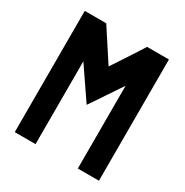

<svg xmlns="http://www.w3.org/2000/svg" viewBox="-162 -830 923 960"><g transform="rotate(30 299.0 -350.0)"><path d="M54 -700H178L296 -519Q313 -545 332.5 -574Q352 -603 369 -630Q380 -647 392 -665.5Q404 -684 414 -700H540V0H418V-478Q404 -456 388 -433Q372 -410 357 -387Q342 -364 327 -342Q312 -320 297 -298L174 -478V0H54Z"/></g></svg>

Font: Tschichold
Style: Bold
Weight: 700
Designer: Peter Wiegel
Foundry: Peter Wiegel
Version: Version 1.000; ttfautohint (v1.3)